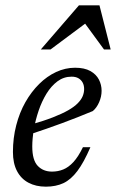

<svg xmlns="http://www.w3.org/2000/svg" viewBox="-20 -690 435 720"><path d="M248.5 -402.5Q219 -402.5 195.5 -385Q172 -367.5 154.2 -338.5Q136.5 -309.5 124.8 -274.8Q113 -240 107 -205Q101 -170 101 -141Q101 -89.5 121.5 -68Q142 -46.5 175 -46.5Q197.5 -46.5 217.2 -54.5Q237 -62.5 255.2 -82.2Q273.5 -102 291 -138H319Q294.5 -81 270.2 -48.8Q246 -16.5 217.8 -3.2Q189.5 10 152 10Q114.5 10 86.8 -4.8Q59 -19.5 43.8 -48.5Q28.5 -77.5 28.5 -120Q28.5 -172.5 40.8 -220Q53 -267.5 75.2 -306.8Q97.5 -346 126.8 -375Q156 -404 190.5 -420Q225 -436 261.5 -436Q296.5 -436 318.5 -423.8Q340.5 -411.5 350.8 -391.8Q361 -372 361 -349.5Q361 -328 351.8 -306.8Q342.5 -285.5 328 -273.5Q299 -261.5 270 -250Q241 -238.5 211.8 -227.8Q182.5 -217 153.2 -206.8Q124 -196.5 94.5 -187L96 -223Q144 -236.5 178.5 -250Q213 -263.5 235.8 -276.5Q258.5 -289.5 271.5 -302.8Q284.5 -316 290 -329.2Q295.5 -342.5 295.5 -356Q295.5 -370 290 -380.2Q284.5 -390.5 274.2 -396.5Q264 -402.5 248.5 -402.5ZM133 -504.5 276 -670H353L395 -504.5H370L295 -607H307L169.5 -504.5Z"/></svg>

Font: Newsreader Text
Style: Italic
Weight: 400
Italic angle: -17°
Designer: Hugues Gentile
Foundry: Production Type
Version: Version 1.001